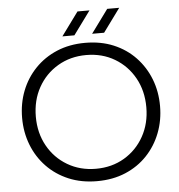

<svg xmlns="http://www.w3.org/2000/svg" viewBox="-59 -936 938 1004"><g transform="rotate(-5 410.0 -433.5)"><path d="M410 13Q328 13 261.5 -15Q195 -43 147 -93Q99 -143 73.5 -209Q48 -275 48 -350Q48 -426 73.5 -491.5Q99 -557 147 -607Q195 -657 261.5 -685Q328 -713 410 -713Q493 -713 559.5 -685Q626 -657 673.5 -607Q721 -557 746.5 -491.5Q772 -426 772 -350Q772 -275 746.5 -209Q721 -143 673.5 -93Q626 -43 559.5 -15Q493 13 410 13ZM410 -52Q494 -52 559.5 -91Q625 -130 662.5 -197.5Q700 -265 700 -350Q700 -436 662.5 -503.5Q625 -571 559.5 -610Q494 -649 410 -649Q327 -649 261 -610Q195 -571 157.5 -503.5Q120 -436 120 -350Q120 -265 157.5 -197.5Q195 -130 261 -91Q327 -52 410 -52ZM451 -757 541 -880H604L514 -757ZM295 -757 385 -880H448L358 -757Z"/></g></svg>

Font: MuseoModerno Light
Style: Regular
Weight: 300
Designer: Pablo Cosgaya, Héctor Gatti, Marcela Romero, and the Authors of The MuseoModerno Project.
Foundry: Omnibus-Type Team
Version: Version 1.001